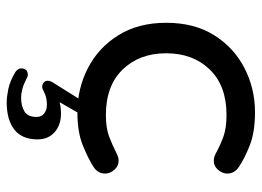

<svg xmlns="http://www.w3.org/2000/svg" viewBox="-124 -436 781 573"><g transform="rotate(90 266.5 -149.5)"><path d="M315 10Q244 10 183 -21.5Q122 -53 85 -112.5Q48 -172 48 -255Q48 -339 85 -398Q122 -457 183 -488.5Q244 -520 315 -520Q374 -520 413.5 -504.5Q453 -489 478 -472Q498 -459 498 -437Q498 -423 487 -410Q476 -397 460 -397Q449 -397 438 -403Q412 -417 387 -426Q362 -435 323 -435Q236 -435 187.5 -385Q139 -335 139 -255Q139 -175 187.5 -125Q236 -75 323 -75Q362 -75 387 -84.5Q412 -94 438 -107Q449 -113 460 -113Q476 -113 487 -100Q498 -87 498 -73Q498 -51 478 -38Q453 -22 413.5 -6Q374 10 315 10ZM285 221Q269 221 245 216Q221 211 195 195Q191 193 187.5 188Q184 183 184 178Q184 170 188.5 164Q193 158 203 158Q206 158 209 159Q212 160 213 161Q230 170 244.5 174Q259 178 272 178Q296 178 312.5 168Q329 158 329 132Q329 117 318.5 109Q308 101 293 101Q283 101 273 103Q263 105 249 112Q248 113 245 114Q242 115 239 115Q232 115 226.5 110.5Q221 106 221 99Q221 94 222.5 90.5Q224 87 225 85L289 -17H331L285 63Q301 59 319 59Q353 59 374.5 78Q396 97 396 129Q396 175 367 198Q338 221 285 221Z"/></g></svg>

Font: Varela Round
Style: Regular
Weight: 400
Designer: Joe Prince, Avraham Cornfeld
Foundry: Joe Prince, Avraham Cornfeld
Version: Version 3.010; ttfautohint (v1.8.4.7-5d5b)